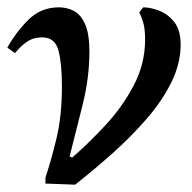

<svg xmlns="http://www.w3.org/2000/svg" viewBox="-20 -499 523 524"><path d="M185 5 104 2V-14Q119 -59 134 -120.5Q149 -182 149 -263Q149 -326 139.5 -361.5Q130 -397 95 -397Q71 -397 53.5 -385Q36 -373 21 -354L0 -369Q24 -412 58 -445.5Q92 -479 141 -479Q163 -479 182 -469Q201 -459 212.5 -432.5Q224 -406 224 -358Q224 -288 206 -215Q188 -142 170 -72L177 -69Q222 -108 268 -157.5Q314 -207 345 -266Q376 -325 376 -391Q376 -420 371 -437Q366 -454 360 -465L371 -479Q390 -479 414 -470Q438 -461 455.5 -439Q473 -417 473 -377Q473 -326 448 -275Q423 -224 380.5 -175Q338 -126 287 -80.5Q236 -35 185 5Z"/></svg>

Font: STIX Two Text Medium
Style: Italic
Weight: 500
Italic angle: -12°
Designer: Ross Mills, John Hudson & Paul Hanslow, Tiro Typeworks Ltd; with prior portions MicroPress Inc. and Coen Hoffman, Elsevi
Foundry: Tiro Typeworks Ltd
Version: Version 2.13 b171